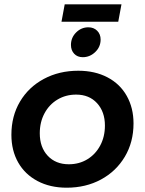

<svg xmlns="http://www.w3.org/2000/svg" viewBox="-20 -868 674 893"><path d="M601 -294Q601 -207 560.5 -139Q520 -71 449.5 -33Q379 5 290 5Q213 5 154.5 -26Q96 -57 64.5 -112.5Q33 -168 33 -241Q33 -328 73 -395.5Q113 -463 184 -501Q255 -539 344 -539Q421 -539 479.5 -508.5Q538 -478 569.5 -422Q601 -366 601 -294ZM165 -248Q165 -183 202 -143.5Q239 -104 300 -104Q348 -104 386 -127Q424 -150 446 -191Q468 -232 468 -284Q468 -348 431.5 -388Q395 -428 334 -428Q286 -428 247.5 -405Q209 -382 187 -341Q165 -300 165 -248ZM448 -684Q448 -650 423 -626Q398 -602 365 -602Q340 -602 325 -618Q310 -634 310 -659Q310 -693 334 -717Q358 -741 391 -741Q416 -741 432 -725Q448 -709 448 -684ZM281 -848H545L530 -767H266Z"/></svg>

Font: Gontserrat Medium
Style: Italic
Weight: 500
Italic angle: -11.3°
Designer: Julieta Ulanovsky
Foundry: Julieta Ulanovsky
Version: Version 6.001